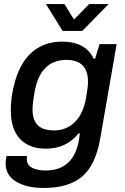

<svg xmlns="http://www.w3.org/2000/svg" viewBox="-20 -743 613 945"><path d="M515.1 -723.1 384.8 -590.8H288.1L206.1 -723.1H296.9L344.2 -647L418.9 -723.1ZM194.8 182.1Q110.8 182.1 59.3 150.9Q7.8 119.6 7.8 62Q7.8 43.9 12.2 24.9H112.8Q111.8 31.7 111.8 39.1Q111.8 68.8 137.5 82.5Q163.1 96.2 204.1 96.2Q341.3 96.2 368.2 -51.8Q369.1 -57.1 370.1 -64.9Q371.1 -72.8 371.8 -78.1Q372.6 -83.5 373 -86.9H367.2Q307.1 -11.2 205.1 -11.2Q124 -11.2 78.6 -59.1Q33.2 -106.9 33.2 -201.2Q33.2 -239.3 40 -280.8Q62.5 -411.6 125.5 -474.9Q188.5 -538.1 285.2 -538.1Q401.4 -538.1 440.9 -454.1H448.2L470.2 -525.9H554.2L473.1 -60.1Q450.2 69.8 384.3 126Q318.4 182.1 194.8 182.1ZM247.1 -101.1Q306.6 -101.1 348.9 -142.6Q391.1 -184.1 404.8 -268.1Q413.1 -317.9 413.1 -339.8Q413.1 -448.2 307.1 -448.2Q175.3 -448.2 148.9 -283.2Q140.1 -231.9 140.1 -205.1Q140.1 -152.3 166 -126.7Q191.9 -101.1 247.1 -101.1Z"/></svg>

Font: Archivo Medium
Style: Italic
Weight: 500
Italic angle: -10°
Designer: Hector Gatti
Foundry: Omnibus-Type
Version: Version 2.001